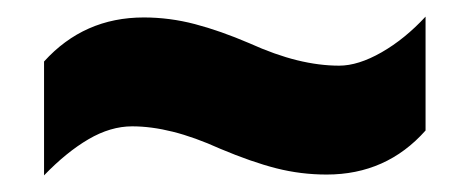

<svg xmlns="http://www.w3.org/2000/svg" viewBox="-20 -468 566 231"><path d="M245 -289Q214 -303 188 -309.5Q162 -316 139 -316Q113 -316 86.5 -300.5Q60 -285 33 -257V-394Q81 -447 153 -447Q184 -447 214.5 -439Q245 -431 280 -416Q311 -402 337.5 -395.5Q364 -389 388 -389Q411 -389 439 -405Q467 -421 492 -448V-311Q445 -258 373 -258Q342 -258 312.5 -265.5Q283 -273 245 -289Z"/></svg>

Font: Noto Sans Myanmar Condensed Black
Style: Regular
Weight: 900
Width: 3
Designer: Monotype Design Team
Foundry: Monotype Imaging Inc.
Version: Version 2.107; ttfautohint (v1.8.4.7-5d5b)